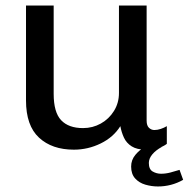

<svg xmlns="http://www.w3.org/2000/svg" viewBox="-20 -531 682 694"><path d="M247 10Q168 10 121 -33.5Q74 -77 74 -168V-511H174V-192Q174 -125 201 -96.5Q228 -68 280 -68Q315 -68 344.5 -84.5Q374 -101 392 -130Q410 -159 410 -195V-511H510V-95Q510 -77 518.5 -69Q527 -61 538 -61Q549 -61 561 -65Q573 -69 583 -75V-11Q570 -1 551 4.5Q532 10 507 10Q475 10 456 -2Q437 -14 428 -33.5Q419 -53 415 -75Q390 -35 344 -12.5Q298 10 247 10ZM551 143Q528 143 505.5 136.5Q483 130 468.5 114Q454 98 454 71Q454 47 469.5 28.5Q485 10 504 0H565Q543 12 530.5 27Q518 42 518 58Q518 81 532 89Q546 97 562 97Q579 97 596 92.5Q613 88 629 83L642 119Q621 131 598 137Q575 143 551 143Z"/></svg>

Font: Chivo Medium
Style: Regular
Weight: 400
Version: Version 2.002